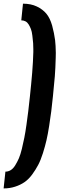

<svg xmlns="http://www.w3.org/2000/svg" viewBox="-33 -838 339 1051"><path d="M-13.2 193.4 -3.4 101.6Q12.2 101.6 25.6 93.3Q39.1 85 50 67.4Q61 49.8 70.1 29.1Q79.1 8.3 86.7 -23.2Q94.2 -54.7 100.1 -84Q106 -113.3 111.8 -154.8Q117.7 -196.3 121.8 -230.2Q126 -264.2 130.9 -311.5Q134.8 -349.6 137.5 -377Q140.1 -404.3 143.1 -439Q146 -473.6 147.2 -498.5Q148.4 -523.4 149.4 -552.7Q149.4 -561.5 149.4 -569.3Q149.4 -587.9 148.4 -601.6Q146.5 -622.1 144 -643.6Q141.6 -665 136.2 -679Q130.9 -692.9 123.8 -704.3Q116.7 -715.8 106.4 -721.2Q96.2 -726.6 83.5 -726.6L92.8 -817.9Q136.2 -817.9 168.5 -802.5Q200.7 -787.1 220.7 -763.2Q240.7 -739.3 252.4 -698.2Q263.7 -656.2 268.6 -618.2Q272 -588.9 272.5 -548.8Q272.5 -536.1 272 -522Q270.5 -463.9 267.1 -420.4Q263.7 -377 256.8 -311.5Q252 -263.2 247.6 -228.8Q243.2 -194.3 236.1 -148.7Q229 -103 221.4 -70.3Q213.9 -37.6 201.9 0.5Q189.9 38.6 176 64.9Q162.1 91.3 143.1 117.2Q124 143.1 101.6 158.7Q79.1 174.3 49.8 183.8Q20.5 193.4 -13.2 193.4Z"/></svg>

Font: Oswald
Style: Medium
Weight: 500
Designer: Vernon Adams
Foundry: Vernon Adams
Version: 3.0; ttfautohint (v0.94.23-7a4d-dirty) -l 8 -r 50 -G 150 -x 